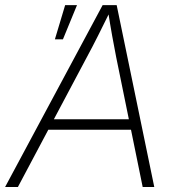

<svg xmlns="http://www.w3.org/2000/svg" viewBox="-36 -748 712 768"><path d="M-15.6 0 374.5 -727.5H430.7L581.1 0H534.7L428.7 -519.5Q421.4 -557.1 412.8 -604Q404.3 -650.9 395.5 -708H407.2Q379.9 -652.3 356.4 -605.7Q333 -559.1 311.5 -519.5L35.6 0ZM138.2 -229 145 -271H510.3L503.4 -229ZM183.6 -590.8 224.6 -727.5H272L215.8 -590.8Z"/></svg>

Font: Inter ExtraLight
Style: Italic
Weight: 250
Italic angle: -9.3988°
Designer: Rasmus Andersson
Foundry: rsms
Version: Version 4.001;git-66647c0bb